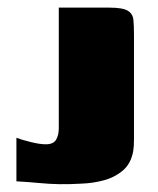

<svg xmlns="http://www.w3.org/2000/svg" viewBox="-20 -480 415 503"><path d="M331 -148Q331 -132 331 -114Q331 -96 329 -84Q323 -51 301.5 -33Q280 -15 251.5 -7.5Q223 0 195 1Q161 3 135 2.5Q109 2 83 -0.5Q57 -3 23 -5V-119Q36 -114 60 -108Q84 -102 100 -102Q120 -102 127 -114Q134 -126 134 -144V-460H267Q301 -460 314.5 -452Q328 -444 329.5 -428Q331 -412 331 -389Z"/></svg>

Font: Genos Thin ExtraBold
Style: Regular
Weight: 800
Version: Version 1.010